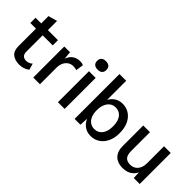

<svg xmlns="http://www.w3.org/2000/svg" viewBox="47 -1451 2188 2188"><g transform="rotate(45 1141.0 -356.5)"><path d="M222 -648V-152Q222 -114 241 -95.5Q260 -77 292 -77Q318 -77 336.5 -85.5Q355 -94 370 -108L392 -32Q369 -12 337 -1Q305 10 267 10Q201 10 157.5 -23Q114 -56 114 -134V-618ZM384 -500V-416H23V-500Z M486 0V-500H579L587 -405Q605 -455 642.5 -482.5Q680 -510 734 -510Q750 -510 763.5 -507.5Q777 -505 787 -498L773 -406Q764 -410 750.5 -412.5Q737 -415 714 -415Q685 -415 657 -398Q629 -381 611.5 -347.5Q594 -314 594 -265V0Z M992 -500V0H884V-500ZM941 -582Q905 -582 885.5 -599.5Q866 -617 866 -650Q866 -683 885.5 -700.5Q905 -718 941 -718Q977 -718 996 -700.5Q1015 -683 1015 -650Q1015 -617 996 -599.5Q977 -582 941 -582Z M1418 10Q1352 10 1305 -29.5Q1258 -69 1243 -131L1254 -147L1247 0H1153V-723H1261V-368L1249 -385Q1267 -440 1311.5 -475Q1356 -510 1421 -510Q1480 -510 1527.5 -479Q1575 -448 1603 -390Q1631 -332 1631 -249Q1631 -168 1603 -110Q1575 -52 1527 -21Q1479 10 1418 10ZM1391 -76Q1453 -76 1488 -122Q1523 -168 1523 -250Q1523 -332 1488.5 -378Q1454 -424 1392 -424Q1352 -424 1322.5 -402Q1293 -380 1277 -341Q1261 -302 1261 -248Q1261 -195 1277 -156.5Q1293 -118 1323 -97Q1353 -76 1391 -76Z M1933 10Q1884 10 1845 -8Q1806 -26 1782.5 -66Q1759 -106 1759 -169V-500H1867V-196Q1867 -136 1891.5 -107Q1916 -78 1970 -78Q1995 -78 2017 -87Q2039 -96 2056.5 -114.5Q2074 -133 2084 -161.5Q2094 -190 2094 -227V-500H2202V0H2106L2102 -87Q2086 -55 2061.5 -33Q2037 -11 2005 -0.5Q1973 10 1933 10Z"/></g></svg>

Font: Kantumruy Pro Medium
Style: Regular
Weight: 500
Designer: Sovichet Tep
Foundry: Sovichet Tep
Version: Version 1.002